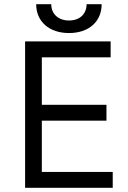

<svg xmlns="http://www.w3.org/2000/svg" viewBox="-20 -898 614 918"><path d="M153 -878C153 -795 215 -740 310 -740C405 -740 466 -795 466 -878H394C394 -831 361 -800 310 -800C259 -800 225 -831 225 -878ZM100 0H519V-76H180V-321H489V-397H180V-624H509V-700H100Z"/></svg>

Font: Fixel Display Regular
Style: Regular
Weight: 400
Designer: AlfaBravo + MacPaw
Foundry: Kyrylo Tkachov, Marchela Mozhyna, Serhii Makarenko, Maria Weinstein, Zakhar Kryvoshyya
Version: Version 1.211